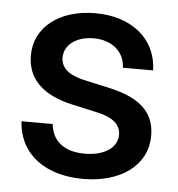

<svg xmlns="http://www.w3.org/2000/svg" viewBox="-44 -569 578 623"><g transform="rotate(5 245.0 -257.5)"><path d="M249 12.2C369.1 12.2 457 -48.3 457 -146.5C457 -221.2 411.1 -266.1 310.5 -288.6L222.7 -308.1C176.3 -318.8 148.4 -339.8 148.4 -374.5C148.4 -414.1 185.5 -445.3 244.1 -445.3C305.2 -445.3 345.2 -408.7 346.2 -358.4H444.8C441.9 -462.4 358.9 -526.9 242.7 -526.9C124.5 -526.9 45.4 -463.9 45.4 -372.6C45.4 -295.9 96.2 -246.6 193.4 -225.1L278.8 -206.1C323.2 -196.3 353 -175.8 353 -140.6C353 -99.6 312.5 -69.8 247.1 -69.8C180.2 -69.8 141.1 -101.1 135.3 -156.7H33.7C41 -44.9 130.9 12.2 249 12.2Z"/></g></svg>

Font: Inteeer Medium
Style: Regular
Weight: 500
Designer: Rasmus Andersson
Foundry: rsms
Version: Version 4.001;Glyphs 3.4 (3402)